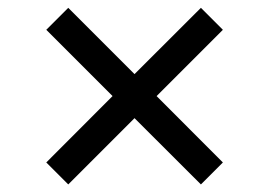

<svg xmlns="http://www.w3.org/2000/svg" viewBox="-20 -535 701 500"><path d="M503.2 -54.7 560.4 -111.9 387.8 -284.8 560.4 -457.4 503.2 -514.6 330.3 -342 157.7 -514.6 100.5 -457.4 273.1 -284.8 100.5 -111.9 157.7 -54.7 330.3 -227.3Z"/></svg>

Font: GiG Sans Text
Style: Regular
Weight: 400
Designer: Andreas Faust
Version: Version 1.100;FEAKit 1.0